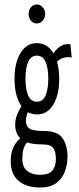

<svg xmlns="http://www.w3.org/2000/svg" viewBox="-20 -667 353 859"><path d="M145 -155Q123 -155 105 -165Q96 -146 96 -127Q96 -103 111.5 -92Q127 -81 177 -81Q238 -81 260 -48.5Q282 -16 282 34Q282 69 270 101Q258 133 231 152.5Q204 172 159 172Q99 172 63.5 142.5Q28 113 28 54Q28 17 40.5 -9Q53 -35 71 -48Q48 -70 48 -110Q48 -132 56 -152.5Q64 -173 76 -192Q45 -236 45 -315Q45 -387 72 -430.5Q99 -474 145 -474Q192 -474 219 -429Q235 -451 253 -461.5Q271 -472 295 -469L301 -410Q283 -413 266.5 -409Q250 -405 235 -391Q245 -357 245 -315Q245 -243 218.5 -199Q192 -155 145 -155ZM145 -212Q172 -212 184 -240Q196 -268 196 -315Q196 -362 184 -390Q172 -418 145 -418Q118 -418 106 -390Q94 -362 94 -315Q94 -268 106 -240Q118 -212 145 -212ZM80 46Q80 80 101.5 97.5Q123 115 159 115Q199 115 214.5 96Q230 77 230 45Q230 12 218.5 -4.5Q207 -21 168 -21Q127 -21 101 -30Q89 -15 84.5 1.5Q80 18 80 46ZM144 -562Q129 -562 118.5 -574.5Q108 -587 108 -604Q108 -622 118.5 -634.5Q129 -647 144 -647Q160 -647 171 -634.5Q182 -622 182 -604Q182 -587 171 -574.5Q160 -562 144 -562Z"/></svg>

Font: Inconsolata ExtraCondensed Thin
Style: Regular
Weight: 100
Width: 2
Monospace: yes
Designer: Raph Levien, Cyreal, Brenton Simpson
Foundry: Raph Levien, Cyreal, Google
Version: Version 3.100; ttfautohint (v1.8.4.7-5d5b)